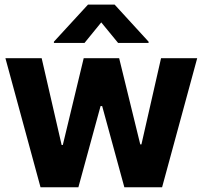

<svg xmlns="http://www.w3.org/2000/svg" viewBox="-20 -792 857 812"><path d="M151.4 0 2.9 -545.9H156.2L240.7 -178.7H245.6L334 -545.9H483.9L573.2 -181.2H578.1L661.1 -545.9H814L665.5 0H505.9L412.1 -343.3H405.3L311.5 0ZM479.5 -610.4 408.2 -697.3 337.4 -610.4H208V-615.7L352.1 -772.5H464.8L608.4 -615.7V-610.4Z"/></svg>

Font: Inter Tight
Style: Bold
Weight: 700
Designer: Rasmus Andersson
Foundry: rsms
Version: Version 3.004; ttfautohint (v1.8.4.7-5d5b)